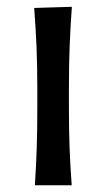

<svg xmlns="http://www.w3.org/2000/svg" viewBox="-20 -550 314 570"><path d="M83.5 0Q87.4 -58.1 89.1 -112.3Q90.8 -166.5 90.8 -231.9V-284.7Q90.8 -356 88.4 -412.4Q85.9 -468.8 81.5 -526.4L193.4 -529.8Q189 -470.7 186.8 -414.1Q184.6 -357.4 184.6 -284.7V-231.9Q184.6 -166.5 186.5 -112.3Q188.5 -58.1 192.9 0Z"/></svg>

Font: Pinar DS1 Medium
Style: Regular
Weight: 500
Designer: Amin Abedi
Version: Version 3.000